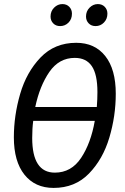

<svg xmlns="http://www.w3.org/2000/svg" viewBox="-20 -910 614 942"><path d="M548 -450Q548 -341 516.5 -235Q485 -129 416.5 -58.5Q348 12 243 12Q152 12 100 -53Q48 -118 48 -236Q48 -343 79 -449.5Q110 -556 179 -628Q248 -700 354 -700Q445 -700 496.5 -635Q548 -570 548 -450ZM153 -385H455Q458 -424 458 -458Q458 -545 430.5 -585.5Q403 -626 347 -626Q270 -626 222.5 -557.5Q175 -489 153 -385ZM445 -317H143Q138 -280 138 -233Q138 -63 249 -63Q330 -63 378 -135.5Q426 -208 445 -317ZM228 -829Q228 -855 245.5 -872.5Q263 -890 286 -890Q307 -890 320 -876.5Q333 -863 333 -843Q333 -816 316 -799Q299 -782 275 -782Q254 -782 241 -795.5Q228 -809 228 -829ZM402 -829Q402 -855 419.5 -872.5Q437 -890 460 -890Q481 -890 494 -876.5Q507 -863 507 -843Q507 -817 490 -799.5Q473 -782 449 -782Q428 -782 415 -795.5Q402 -809 402 -829Z"/></svg>

Font: Fira Sans Compressed
Style: Italic
Weight: 400
Width: 1
Italic angle: -8°
Designer: bBox Type GmbH & Carrois Corporate GbR & Edenspiekermann AG
Foundry: bBox Type GmbH & Carrois Corporate GbR & Edenspiekermann AG
Version: Version 4.301